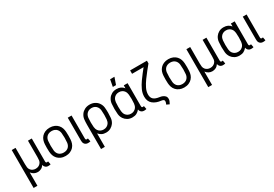

<svg xmlns="http://www.w3.org/2000/svg" viewBox="53 -1865 4574 3203"><g transform="rotate(-30 2340.0 -263.5)"><path d="M390.6 -213.4V-528.3H463.9V-93.3Q463.9 -85.4 464.6 -77.6Q465.3 -69.8 469.2 -64.5Q474.6 -57.6 486.3 -57.6Q497.1 -57.6 508.8 -60.5L520.5 2Q501 7.8 475.6 7.8Q441.9 7.8 420.4 -11.5Q398.9 -30.8 395 -59.1Q371.6 -23.9 339.8 -8.1Q308.1 7.8 273.4 7.8Q199.7 7.8 151.4 -54.7V202.1H78.1V-528.3H151.4V-212.9Q151.4 -177.7 155 -149.7Q158.7 -121.6 179.7 -96.7Q194.3 -79.6 217.8 -68.6Q241.2 -57.6 271 -57.6Q301.3 -57.6 324.5 -68.6Q347.7 -79.6 362.3 -96.7Q383.8 -121.6 387.2 -149.7Q390.6 -177.7 390.6 -213.4Z M810.5 -536.1Q860.8 -536.1 900.1 -518.8Q939.5 -501.5 963.4 -474.6Q990.7 -444.3 1002.2 -409.2Q1013.7 -374 1015.9 -337.2Q1018.1 -300.3 1018.1 -264.2Q1018.1 -228.5 1015.9 -191.4Q1013.7 -154.3 1002.2 -119.1Q990.7 -84 963.4 -53.7Q939.5 -26.9 900.1 -9.5Q860.8 7.8 810.5 7.8Q760.3 7.8 721.2 -9.5Q682.1 -26.9 657.7 -53.7Q630.4 -84 618.9 -119.1Q607.4 -154.3 605.2 -191.4Q603 -228.5 603 -264.2Q603 -300.3 605.2 -337.2Q607.4 -374 618.9 -409.2Q630.4 -444.3 657.7 -474.6Q682.1 -501.5 721.2 -518.8Q760.3 -536.1 810.5 -536.1ZM810.5 -470.7Q777.8 -470.7 753.2 -460Q728.5 -449.2 713.4 -432.1Q685.5 -400.4 680.9 -355.7Q676.3 -311 676.3 -264.2Q676.3 -217.3 680.9 -172.6Q685.5 -127.9 713.4 -96.2Q728.5 -79.1 753.2 -68.4Q777.8 -57.6 810.5 -57.6Q843.3 -57.6 867.9 -68.4Q892.6 -79.1 907.7 -96.2Q935.5 -127.9 940.2 -172.6Q944.8 -217.3 944.8 -264.2Q944.8 -311 940.2 -355.7Q935.5 -400.4 907.7 -432.1Q892.6 -449.2 867.9 -460Q843.3 -470.7 810.5 -470.7Z M1157.2 -93.3V-528.3H1230.5V-93.3Q1230.5 -85.4 1231.2 -77.6Q1231.9 -69.8 1235.8 -64.5Q1241.2 -57.6 1252.9 -57.6Q1263.7 -57.6 1275.4 -60.5L1287.1 2Q1267.6 7.8 1242.2 7.8Q1196.3 7.8 1173.3 -24.4Q1161.1 -41.5 1159.2 -61.3Q1157.2 -81.1 1157.2 -93.3Z M1579.6 -536.1Q1633.3 -536.1 1675.3 -514.2Q1717.3 -492.2 1741.2 -458Q1772 -414.6 1777.1 -365.5Q1782.2 -316.4 1782.2 -264.2Q1782.2 -215.3 1777.3 -164.3Q1772.5 -113.3 1743.2 -70.3Q1719.2 -37.1 1680.7 -14.6Q1642.1 7.8 1589.4 7.8Q1542.5 7.8 1509.3 -9Q1476.1 -25.9 1450.2 -57.1V202.1H1377V-264.2Q1377 -316.4 1382.1 -365.5Q1387.2 -414.6 1418 -458Q1441.9 -492.2 1483.9 -514.2Q1525.9 -536.1 1579.6 -536.1ZM1579.6 -470.7Q1545.4 -470.7 1520 -457.5Q1494.6 -444.3 1479.5 -422.9Q1457.5 -392.1 1453.9 -350.3Q1450.2 -308.6 1450.2 -264.2Q1450.2 -219.2 1454.1 -177.7Q1458 -136.2 1479.5 -106Q1494.6 -85 1520 -71.3Q1545.4 -57.6 1579.6 -57.6Q1613.8 -57.6 1639.2 -71.3Q1664.6 -85 1679.7 -106Q1701.2 -136.2 1705.1 -177.7Q1709 -219.2 1709 -264.2Q1709 -308.6 1705.3 -350.3Q1701.7 -392.1 1679.7 -422.9Q1664.6 -444.3 1639.2 -457.5Q1613.8 -470.7 1579.6 -470.7Z M2097.2 -536.1Q2143.6 -536.1 2177.2 -520Q2210.9 -503.9 2236.3 -472.2V-528.3H2309.6V-93.3Q2309.6 -85.4 2310.3 -77.6Q2311 -69.8 2314.9 -64.5Q2320.3 -57.6 2332 -57.6Q2342.8 -57.6 2354.5 -60.5L2366.2 2Q2346.7 7.8 2321.3 7.8Q2287.6 7.8 2265.9 -11.5Q2244.1 -30.8 2240.2 -61.5Q2213.4 -27.8 2179.7 -10Q2146 7.8 2097.2 7.8Q2044.4 7.8 2005.4 -14.4Q1966.3 -36.6 1943.4 -70.3Q1914.1 -113.3 1909.2 -164.3Q1904.3 -215.3 1904.3 -264.2Q1904.3 -313 1909.2 -364Q1914.1 -415 1943.4 -458Q1966.3 -491.7 2005.4 -513.9Q2044.4 -536.1 2097.2 -536.1ZM2106.9 -470.7Q2072.8 -470.7 2047.4 -457.3Q2022 -443.8 2006.8 -422.4Q1985.4 -392.1 1981.4 -350.6Q1977.5 -309.1 1977.5 -264.2Q1977.5 -219.2 1981.4 -177.7Q1985.4 -136.2 2006.8 -106Q2022 -85 2047.4 -71.3Q2072.8 -57.6 2106.9 -57.6Q2141.1 -57.6 2166.5 -71.3Q2191.9 -85 2207 -106Q2228.5 -136.2 2232.4 -177.7Q2236.3 -219.2 2236.3 -264.2Q2236.3 -309.1 2232.4 -350.6Q2228.5 -392.1 2207 -422.4Q2191.9 -443.8 2166.5 -457.3Q2141.1 -470.7 2106.9 -470.7ZM2173.3 -730.5 2126.5 -596.7H2064.9L2090.3 -730.5Z M2773.4 38.6Q2773.4 64.5 2763.2 87.2Q2752.9 109.9 2742.2 128.9L2688.5 104Q2695.8 88.4 2700.4 74.5Q2705.1 60.5 2705.1 48.3Q2705.1 25.4 2688 16.6Q2670.9 7.8 2651.4 5.9Q2554.7 -3.9 2495.6 -52.5Q2436.5 -101.1 2436.5 -191.9Q2436.5 -259.8 2466.1 -324Q2495.6 -388.2 2538.1 -447.8Q2573.7 -498 2609.1 -543.5Q2644.5 -588.9 2674.3 -626H2452.6V-691.4H2776.4V-639.6Q2742.2 -598.1 2698.5 -543.9Q2654.8 -489.7 2612.8 -431.6Q2569.3 -371.6 2539.6 -311.5Q2509.8 -251.5 2509.8 -191.9Q2509.8 -132.3 2544.9 -100.6Q2580.1 -68.8 2659.7 -59.1Q2687 -55.7 2713.1 -44.4Q2739.3 -33.2 2756.3 -12.7Q2773.4 7.8 2773.4 38.6Z M3095.7 -536.1Q3146 -536.1 3185.3 -518.8Q3224.6 -501.5 3248.5 -474.6Q3275.9 -444.3 3287.4 -409.2Q3298.8 -374 3301 -337.2Q3303.2 -300.3 3303.2 -264.2Q3303.2 -228.5 3301 -191.4Q3298.8 -154.3 3287.4 -119.1Q3275.9 -84 3248.5 -53.7Q3224.6 -26.9 3185.3 -9.5Q3146 7.8 3095.7 7.8Q3045.4 7.8 3006.3 -9.5Q2967.3 -26.9 2942.9 -53.7Q2915.5 -84 2904.1 -119.1Q2892.6 -154.3 2890.4 -191.4Q2888.2 -228.5 2888.2 -264.2Q2888.2 -300.3 2890.4 -337.2Q2892.6 -374 2904.1 -409.2Q2915.5 -444.3 2942.9 -474.6Q2967.3 -501.5 3006.3 -518.8Q3045.4 -536.1 3095.7 -536.1ZM3095.7 -470.7Q3063 -470.7 3038.3 -460Q3013.7 -449.2 2998.5 -432.1Q2970.7 -400.4 2966.1 -355.7Q2961.4 -311 2961.4 -264.2Q2961.4 -217.3 2966.1 -172.6Q2970.7 -127.9 2998.5 -96.2Q3013.7 -79.1 3038.3 -68.4Q3063 -57.6 3095.7 -57.6Q3128.4 -57.6 3153.1 -68.4Q3177.7 -79.1 3192.9 -96.2Q3220.7 -127.9 3225.3 -172.6Q3230 -217.3 3230 -264.2Q3230 -311 3225.3 -355.7Q3220.7 -400.4 3192.9 -432.1Q3177.7 -449.2 3153.1 -460Q3128.4 -470.7 3095.7 -470.7Z M3754.9 -213.4V-528.3H3828.1V-93.3Q3828.1 -85.4 3828.9 -77.6Q3829.6 -69.8 3833.5 -64.5Q3838.9 -57.6 3850.6 -57.6Q3861.3 -57.6 3873 -60.5L3884.8 2Q3865.2 7.8 3839.8 7.8Q3806.2 7.8 3784.7 -11.5Q3763.2 -30.8 3759.3 -59.1Q3735.8 -23.9 3704.1 -8.1Q3672.4 7.8 3637.7 7.8Q3564 7.8 3515.6 -54.7V202.1H3442.4V-528.3H3515.6V-212.9Q3515.6 -177.7 3519.3 -149.7Q3522.9 -121.6 3543.9 -96.7Q3558.6 -79.6 3582 -68.6Q3605.5 -57.6 3635.3 -57.6Q3665.5 -57.6 3688.7 -68.6Q3711.9 -79.6 3726.6 -96.7Q3748 -121.6 3751.5 -149.7Q3754.9 -177.7 3754.9 -213.4Z M4160.2 -536.1Q4206.5 -536.1 4240.2 -520Q4273.9 -503.9 4299.3 -472.2V-528.3H4372.6V-93.3Q4372.6 -85.4 4373.3 -77.6Q4374 -69.8 4377.9 -64.5Q4383.3 -57.6 4395 -57.6Q4405.8 -57.6 4417.5 -60.5L4429.2 2Q4409.7 7.8 4384.3 7.8Q4350.6 7.8 4328.9 -11.5Q4307.1 -30.8 4303.2 -61.5Q4276.4 -27.8 4242.7 -10Q4209 7.8 4160.2 7.8Q4107.4 7.8 4068.4 -14.4Q4029.3 -36.6 4006.3 -70.3Q3977.1 -113.3 3972.2 -164.3Q3967.3 -215.3 3967.3 -264.2Q3967.3 -313 3972.2 -364Q3977.1 -415 4006.3 -458Q4029.3 -491.7 4068.4 -513.9Q4107.4 -536.1 4160.2 -536.1ZM4169.9 -470.7Q4135.7 -470.7 4110.4 -457.3Q4085 -443.8 4069.8 -422.4Q4048.3 -392.1 4044.4 -350.6Q4040.5 -309.1 4040.5 -264.2Q4040.5 -219.2 4044.4 -177.7Q4048.3 -136.2 4069.8 -106Q4085 -85 4110.4 -71.3Q4135.7 -57.6 4169.9 -57.6Q4204.1 -57.6 4229.5 -71.3Q4254.9 -85 4270 -106Q4291.5 -136.2 4295.4 -177.7Q4299.3 -219.2 4299.3 -264.2Q4299.3 -309.1 4295.4 -350.6Q4291.5 -392.1 4270 -422.4Q4254.9 -443.8 4229.5 -457.3Q4204.1 -470.7 4169.9 -470.7Z M4528.8 -93.3V-528.3H4602.1V-93.3Q4602.1 -85.4 4602.8 -77.6Q4603.5 -69.8 4607.4 -64.5Q4612.8 -57.6 4624.5 -57.6Q4635.3 -57.6 4647 -60.5L4658.7 2Q4639.2 7.8 4613.8 7.8Q4567.9 7.8 4544.9 -24.4Q4532.7 -41.5 4530.8 -61.3Q4528.8 -81.1 4528.8 -93.3Z"/></g></svg>

Font: Gidole
Style: Regular
Weight: 400
Version: Version 2.100; ttfautohint (v1.8.4.7-5d5b)